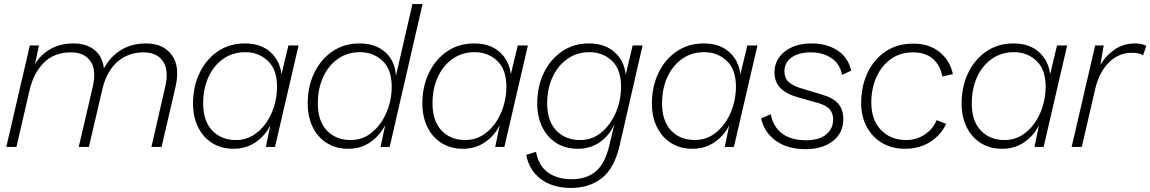

<svg xmlns="http://www.w3.org/2000/svg" viewBox="-20 -724 5668 946"><path d="M11 0 127 -500H172L152 -407Q179 -454 228 -482Q277 -510 342 -510Q406 -510 445.5 -478Q485 -446 492 -387Q523 -445 576 -477.5Q629 -510 700 -510Q784 -510 826 -453.5Q868 -397 845 -297L776 0H726L794 -296Q813 -378 783 -422Q753 -466 687 -466Q612 -466 558.5 -419.5Q505 -373 484 -283L418 0H368L437 -296Q456 -378 426 -422Q396 -466 330 -466Q246 -466 195.5 -414.5Q145 -363 126 -281L61 0Z M1131 9Q1070 9 1025 -19.5Q980 -48 955.5 -98.5Q931 -149 931 -214Q931 -297 963 -364Q995 -431 1052.5 -470.5Q1110 -510 1187 -510Q1264 -510 1311.5 -468Q1359 -426 1367 -358L1401 -500H1451L1335 0H1290L1312 -107Q1287 -56 1240 -23.5Q1193 9 1131 9ZM1144 -34Q1188 -34 1224.5 -55.5Q1261 -77 1288 -114Q1315 -151 1330 -198.5Q1345 -246 1345 -297Q1345 -382 1299.5 -424.5Q1254 -467 1189 -467Q1127 -467 1080 -434Q1033 -401 1007 -344Q981 -287 981 -214Q981 -128 1025.5 -81Q1070 -34 1144 -34Z M1696 9Q1635 9 1590 -19.5Q1545 -48 1520.5 -98.5Q1496 -149 1496 -214Q1496 -297 1528 -364Q1560 -431 1617.5 -470.5Q1675 -510 1752 -510Q1829 -510 1877.5 -467.5Q1926 -425 1931 -351L2012 -704H2062L1900 0H1855L1878 -108Q1852 -57 1805.5 -24Q1759 9 1696 9ZM1709 -34Q1767 -34 1812.5 -71.5Q1858 -109 1884 -169Q1910 -229 1910 -297Q1910 -382 1864.5 -424.5Q1819 -467 1754 -467Q1692 -467 1645 -434Q1598 -401 1572 -344Q1546 -287 1546 -214Q1546 -128 1590.5 -81Q1635 -34 1709 -34Z M2261 9Q2200 9 2155 -19.5Q2110 -48 2085.5 -98.5Q2061 -149 2061 -214Q2061 -297 2093 -364Q2125 -431 2182.5 -470.5Q2240 -510 2317 -510Q2394 -510 2441.5 -468Q2489 -426 2497 -358L2531 -500H2581L2465 0H2420L2442 -107Q2417 -56 2370 -23.5Q2323 9 2261 9ZM2274 -34Q2318 -34 2354.5 -55.5Q2391 -77 2418 -114Q2445 -151 2460 -198.5Q2475 -246 2475 -297Q2475 -382 2429.5 -424.5Q2384 -467 2319 -467Q2257 -467 2210 -434Q2163 -401 2137 -344Q2111 -287 2111 -214Q2111 -128 2155.5 -81Q2200 -34 2274 -34Z M2793 202Q2702 202 2644 157.5Q2586 113 2573 39L2621 24Q2634 93 2680 126Q2726 159 2798 159Q2870 159 2916 120Q2962 81 2983 -11L3007 -112Q2984 -58 2937 -24.5Q2890 9 2827 9Q2766 9 2721 -19.5Q2676 -48 2651.5 -98.5Q2627 -149 2627 -214Q2627 -297 2659 -364Q2691 -431 2748.5 -470.5Q2806 -510 2882 -510Q2958 -510 3006.5 -468.5Q3055 -427 3063 -356L3097 -500H3146L3033 -7Q3007 105 2945.5 153.5Q2884 202 2793 202ZM2839 -34Q2898 -34 2943 -71.5Q2988 -109 3014 -169Q3040 -229 3040 -297Q3040 -382 2995 -424.5Q2950 -467 2884 -467Q2823 -467 2776 -434Q2729 -401 2702.5 -344Q2676 -287 2676 -214Q2676 -128 2721 -81Q2766 -34 2839 -34Z M3392 9Q3331 9 3286 -19.5Q3241 -48 3216.5 -98.5Q3192 -149 3192 -214Q3192 -297 3224 -364Q3256 -431 3313.5 -470.5Q3371 -510 3448 -510Q3525 -510 3572.5 -468Q3620 -426 3628 -358L3662 -500H3712L3596 0H3551L3573 -107Q3548 -56 3501 -23.5Q3454 9 3392 9ZM3405 -34Q3449 -34 3485.5 -55.5Q3522 -77 3549 -114Q3576 -151 3591 -198.5Q3606 -246 3606 -297Q3606 -382 3560.5 -424.5Q3515 -467 3450 -467Q3388 -467 3341 -434Q3294 -401 3268 -344Q3242 -287 3242 -214Q3242 -128 3286.5 -81Q3331 -34 3405 -34Z M3950 11Q3860 11 3802.5 -30.5Q3745 -72 3730 -141L3778 -161Q3789 -100 3833 -66.5Q3877 -33 3952 -33Q4016 -33 4050.5 -61.5Q4085 -90 4085 -135Q4085 -167 4067 -186.5Q4049 -206 4009 -217L3913 -244Q3855 -260 3825.5 -290Q3796 -320 3796 -368Q3796 -430 3846.5 -470Q3897 -510 3979 -510Q4052 -510 4105 -476.5Q4158 -443 4174 -376L4129 -355Q4118 -411 4075.5 -438.5Q4033 -466 3976 -466Q3914 -466 3879.5 -440.5Q3845 -415 3845 -373Q3845 -338 3867 -319Q3889 -300 3927 -289L4030 -258Q4088 -241 4111.5 -211.5Q4135 -182 4135 -138Q4135 -69 4083.5 -29Q4032 11 3950 11Z M4439 9Q4374 9 4325.5 -20Q4277 -49 4250 -100Q4223 -151 4223 -216Q4223 -299 4254.5 -365.5Q4286 -432 4343.5 -470.5Q4401 -509 4480 -509Q4558 -509 4609 -468Q4660 -427 4675 -359L4623 -347Q4614 -400 4577.5 -433Q4541 -466 4478 -466Q4416 -466 4370 -433.5Q4324 -401 4298.5 -344.5Q4273 -288 4273 -218Q4273 -135 4320 -84.5Q4367 -34 4445 -34Q4495 -34 4535.5 -60.5Q4576 -87 4595 -132L4642 -114Q4615 -57 4562 -24Q4509 9 4439 9Z M4918 9Q4857 9 4812 -19.5Q4767 -48 4742.5 -98.5Q4718 -149 4718 -214Q4718 -297 4750 -364Q4782 -431 4839.5 -470.5Q4897 -510 4974 -510Q5051 -510 5098.5 -468Q5146 -426 5154 -358L5188 -500H5238L5122 0H5077L5099 -107Q5074 -56 5027 -23.5Q4980 9 4918 9ZM4931 -34Q4975 -34 5011.5 -55.5Q5048 -77 5075 -114Q5102 -151 5117 -198.5Q5132 -246 5132 -297Q5132 -382 5086.5 -424.5Q5041 -467 4976 -467Q4914 -467 4867 -434Q4820 -401 4794 -344Q4768 -287 4768 -214Q4768 -128 4812.5 -81Q4857 -34 4931 -34Z M5260 0 5376 -500H5418L5402 -405Q5430 -452 5473.5 -481Q5517 -510 5572 -510Q5607 -510 5628 -498L5612 -452Q5591 -464 5557 -464Q5491 -464 5443 -415.5Q5395 -367 5376 -285L5310 0Z"/></svg>

Font: Prodigy Sans Light
Style: Italic
Weight: 300
Italic angle: -13°
Designer: Wei Huang
Foundry: Wei Huang
Version: Version 1.003; ttfautohint (v1.8.3)